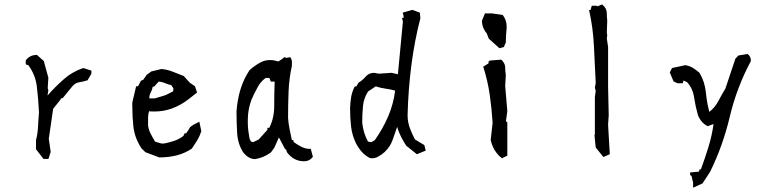

<svg xmlns="http://www.w3.org/2000/svg" viewBox="-20 -722 3546 880"><path d="M145 -38.1V-79.6Q152.8 -109.4 154.3 -141.6Q155.8 -173.8 158.7 -206.1Q155.8 -268.1 148.9 -324.7Q142.6 -378.9 109.9 -423.3L98.1 -426.8V-444.8Q101.6 -450.2 105 -453.1Q110.8 -459.5 119.6 -463.9Q132.3 -470.2 147.5 -470.2H149.4L180.7 -442.4L201.7 -365.7L198.7 -317.9L201.7 -308.1L197.8 -284.2Q232.4 -323.7 269.5 -356.4Q309.6 -392.6 361.3 -410.2L398.9 -398.4V-394.5V-385.7V-384.3L381.3 -354Q362.3 -348.1 342.3 -344.7Q324.2 -341.8 311 -325.7L267.1 -272H260.7L257.3 -265.6L223.6 -223.1L203.6 -85.9L212.4 -25.9L202.1 6.3H198.2H181.6H179.2Z M663.6 -212.4Q658.7 -199.7 658.7 -184.1V-146Q661.6 -126.5 670.9 -108.4Q680.2 -90.3 690.9 -72.8Q703.6 -69.3 710.4 -66.9Q717.3 -64.5 720.2 -64.2Q723.1 -64 725.1 -64Q731.9 -64 740.2 -65.9Q762.2 -70.8 781.7 -77.6Q801.3 -84.5 820.8 -99.1L825.7 -110.8H833L842.3 -124L851.6 -139.6L866.7 -150.4L893.6 -164.1L902.8 -120.6Q894.5 -96.2 884 -78.9Q873.5 -61.5 859.4 -41Q827.6 -19.5 789.6 -9.8Q751.5 -0.5 710.9 -0.5H710L646.5 -24.4L628.9 -41.5Q597.2 -88.9 591.3 -142.1Q586.4 -186.5 586.4 -235.8Q586.4 -243.7 586.4 -252.4L604 -326.7H612.8L626 -352.1L636.2 -356L652.3 -378.9L673.3 -394.5L720.2 -405.8Q749.5 -402.8 773.2 -392.8Q796.9 -382.8 822.3 -373.5L850.1 -342.8L873.5 -326.7L883.3 -297.9L845.2 -268.1Q807.1 -238.3 764.6 -223.6Q728.5 -210.9 686.5 -210.9Q673.3 -210.9 668.9 -211.4ZM683.6 -324.7H680.2Q677.7 -310.5 669.9 -296.4Q664.6 -286.6 664.6 -276.4Q664.6 -273.4 664.6 -271H689.5L739.3 -286.1L773.4 -303.2L774.9 -316.9L765.1 -331.5Q748.5 -335.9 737.8 -340.3Q727.1 -344.7 720.5 -346.2Q713.9 -347.7 707.5 -348.1L686 -324.7Z M1373 17.1Q1326.2 17.1 1295.4 -23.9L1294.9 -24.9L1292 -35.2L1285.6 -40.5L1258.3 -92.3L1237.3 -44.9L1221.7 -23.4Q1202.6 -9.8 1185.1 -2.7Q1167.5 4.4 1148.9 7.3H1148.4Q1124.5 7.3 1103 -14.2Q1098.6 -18.6 1094.2 -24.4Q1069.8 -63 1066.9 -112.1Q1064 -161.1 1064 -210.9V-211.4Q1067.9 -265.6 1082.3 -312.7Q1096.7 -359.9 1124 -400.9Q1147.5 -421.4 1172.9 -435.5Q1193.4 -446.8 1218.3 -446.8Q1225.6 -446.8 1233.4 -445.8L1255.9 -440.4L1273.4 -451.7L1284.2 -460.4L1292.5 -456.5L1310.1 -460Q1314.9 -453.1 1315.9 -449.7Q1317.9 -443.8 1317.9 -439V-420.4Q1305.2 -363.8 1302.7 -304Q1300.3 -244.1 1300.3 -181.6Q1302.2 -154.8 1307.6 -128.4Q1312.5 -103 1317.4 -81.5L1325.7 -77.6V-71.3Q1342.8 -58.6 1361.3 -49.3Q1380.4 -39.6 1400.4 -39.6H1404.3L1414.1 -3.4Q1410.2 1.5 1407.7 3.9Q1400.9 10.3 1392.8 13.7Q1384.8 17.1 1373 17.1ZM1205.6 -127V-136.2H1214.4Q1236.8 -180.7 1236.8 -236.6Q1236.8 -292.5 1238.8 -348.1H1221.2L1214.4 -364.7H1197.8Q1175.3 -349.1 1161.1 -322.8Q1145.5 -294.4 1132.8 -265.6Q1120.6 -232.9 1117.2 -199.2Q1115.7 -183.1 1115.7 -164.8Q1115.7 -146.5 1117.7 -126Q1120.6 -108.9 1122.3 -95.2Q1124 -81.5 1130.9 -73.2L1140.1 -70.3L1165.5 -82.5Z M1606 -325.7H1613.3L1623 -342.8Q1642.1 -354.5 1655.3 -370.1Q1670.4 -388.2 1694.3 -388.2H1694.8L1716.3 -384.3L1774.9 -388.2L1803.7 -381.8L1826.7 -623.5L1822.3 -640.1H1829.6V-648.9L1825.7 -664.1L1870.1 -676.8L1904.3 -664.1L1906.7 -638.2Q1854.5 -437.5 1848.1 -194.3Q1848.1 -163.1 1858.4 -135.3Q1868.7 -107.4 1881.8 -83L1924.8 -57.1L1931.2 -31.7L1890.6 -15.1L1841.8 -54.2Q1819.3 -89.4 1807.6 -119.1Q1803.2 -129.9 1800.3 -140.6Q1789.6 -110.8 1779.8 -81.5Q1769.5 -50.8 1743.2 -25.4Q1730.5 -13.7 1712.9 -3.9Q1699.7 3.4 1685.5 3.4Q1680.7 3.4 1674.8 2.4Q1651.9 -10.3 1637.2 -27.1Q1622.6 -43.9 1611.3 -65.9Q1593.3 -103 1588.9 -143.6Q1584.5 -183.1 1584.5 -226.6Q1585.4 -253.4 1589.4 -276.9Q1593.3 -300.3 1604.5 -322.8ZM1681.6 -70.3 1697.3 -79.1Q1734.9 -131.8 1759.3 -189Q1783.2 -244.6 1791 -306.6Q1771 -312.5 1747.1 -315.7Q1723.1 -318.8 1702.1 -326.2L1667 -302.7Q1647 -272 1643.6 -235.1Q1640.1 -198.2 1640.1 -159.7Q1643.1 -133.8 1649.4 -113.5Q1655.8 -93.3 1666.5 -73.2Z M2219.2 -431.6V-440.9H2223.1V-444.3L2277.3 -448.7Q2284.7 -441.9 2288.1 -436Q2295.4 -424.8 2295.4 -412.1Q2295.4 -396 2298.3 -378.4L2295.4 -328.1L2305.2 -212.9L2298.8 -166L2305.2 -162.1V-8.3L2280.3 3.4Q2272.5 -3.4 2266.6 -8.8Q2254.4 -21.5 2245.6 -36.6Q2234.4 -56.6 2229 -80.6L2237.8 -159.2Q2233.9 -223.1 2224.6 -287.8Q2215.3 -352.5 2194.8 -416.5ZM2189 -626V-627L2202.6 -660.6H2234.9L2284.2 -653.3L2285.6 -651.4Q2302.2 -628.9 2302.2 -600.1Q2302.2 -595.2 2301.8 -589.8Q2298.3 -557.1 2298.3 -528.3V-527.3L2289.1 -506.3L2269 -501L2220.2 -544.9L2210.9 -569.3Q2201.2 -579.6 2195.1 -595Q2189 -610.4 2189 -626Z M2706.5 -276.9 2710.4 -305.2 2706.5 -320.3 2710.4 -341.3Q2706.5 -428.7 2702.1 -512.2Q2697.8 -595.7 2681.2 -669.9L2679.7 -676.3H2686.5L2692.4 -695.8H2713.9L2717.8 -692.9L2739.7 -701.7L2751.5 -689.9Q2761.2 -676.8 2761.2 -660.4Q2761.2 -644 2763.2 -627.9L2761.2 -571.8L2763.2 -560.5L2761.2 -545.9L2767.1 -506.3V-323.2L2770 -194.3L2767.1 -150.4L2774.9 -15.1L2745.6 -2.4L2710.4 -45.9L2704.6 -103L2706.5 -106Z M3421.4 -443.4V-441.9Q3356.4 -320.3 3324.7 -186.5Q3293 -52.7 3234.4 65.9Q3233.9 66.4 3199.7 118.7L3156.7 138.2V129.9V114.7L3149.4 84L3143.1 80.6V68.4L3183.6 64.5L3186.5 54.2H3192.4Q3210.4 5.4 3226.6 -46.6Q3242.7 -98.6 3250.5 -153.3L3223.1 -143.6Q3199.7 -155.3 3185.5 -180.2Q3181.2 -187.5 3179.2 -192.9Q3167.5 -234.4 3161.1 -276.4Q3155.3 -316.4 3129.4 -345.2L3112.8 -353L3109.4 -340.3H3085.9L3067.4 -348.6L3049.8 -389.6L3060.1 -410.2L3121.1 -423.3Q3140.6 -419.9 3155.3 -411.1Q3169.4 -402.8 3186 -388.2Q3210.4 -347.7 3215.3 -297.9Q3219.7 -252 3231 -209.5H3231.4Q3256.8 -229 3272.9 -259.8Q3289.1 -290.5 3304.7 -315.9L3350.6 -453.1L3364.7 -467.8L3406.7 -474.6Q3412.1 -469.7 3414.1 -467.3Q3421.4 -458 3421.4 -443.4Z"/></svg>

Font: Bakudai
Style: Medium
Weight: 500
Version: Version 1.48